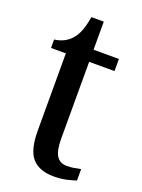

<svg xmlns="http://www.w3.org/2000/svg" viewBox="-130 -720 583 790"><g transform="rotate(20 161.0 -324.5)"><path d="M207 10Q145 10 113.5 -24.5Q82 -59 82 -146V-483H17V-520Q65 -526 92 -559Q105 -574 114 -597Q123 -620 130 -659H184V-536H295V-483H184V-147Q184 -95 198.5 -72Q213 -49 244 -49Q261 -49 275 -51.5Q289 -54 304 -57V-7Q290 -2 264.5 4Q239 10 207 10Z"/></g></svg>

Font: Noto Serif Armenian Condensed Medium
Style: Regular
Weight: 500
Width: 3
Designer: Monotype Design Team
Foundry: Monotype Imaging Inc.
Version: Version 2.008; ttfautohint (v1.8.4.7-5d5b)